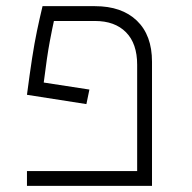

<svg xmlns="http://www.w3.org/2000/svg" viewBox="-20 -606 626 626"><path d="M271.5 -314 261.7 -266.6 67.9 -296.9Q77.1 -367.2 84.7 -416.5Q92.3 -465.8 100.6 -505.4Q108.9 -544.9 118.7 -585.9H289.6Q377 -585.9 426.3 -538.6Q475.6 -491.2 475.6 -404.8V0H67.9V-48.3H427.2V-395Q427.2 -463.9 390.9 -500.7Q354.5 -537.6 289.6 -537.6H155.8Q151.4 -518.6 142.3 -470.7Q133.3 -422.9 122.6 -336.9Z"/></svg>

Font: Cascadia Code ExtraLight
Style: Regular
Weight: 200
Monospace: yes
Designer: Aaron Bell
Foundry: Saja Typeworks
Version: Version 2407.024; ttfautohint (v1.8.4)